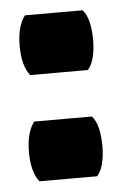

<svg xmlns="http://www.w3.org/2000/svg" viewBox="-39 -430 292 461"><g transform="rotate(-5 107.5 -200.0)"><path d="M38 -256Q19 -280 19 -328Q19 -375 38 -400H177Q187 -389 191.5 -370Q196 -351 196 -327Q196 -305 191.5 -286Q187 -267 177 -256ZM38 0Q19 -24 19 -72Q19 -119 38 -144H177Q187 -133 191.5 -114Q196 -95 196 -71Q196 -49 191.5 -30Q187 -11 177 0Z"/></g></svg>

Font: Tac One
Style: Regular
Weight: 400
Designer: Oluseyi Olusanya, David Udoh, Eyiyemi Adegbite, Mirko Velimirović
Version: Version 1.003; ttfautohint (v1.8.4.7-5d5b)